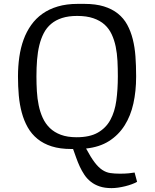

<svg xmlns="http://www.w3.org/2000/svg" viewBox="-20 -741 791 980"><path d="M343.8 19.5Q286.6 19.5 244.1 6.1Q201.7 -7.3 171.4 -32Q141.1 -56.6 121.8 -90.6Q102.5 -124.5 91.3 -165.8Q80.1 -207 75.9 -253.7Q71.8 -300.3 71.8 -350.1V-351.1Q71.8 -402.3 78.6 -450Q85.4 -497.6 100.3 -538.6Q115.2 -579.6 139.2 -613.3Q163.1 -647 196.8 -670.9Q230.5 -694.8 275.1 -708Q319.8 -721.2 376.5 -721.2H410.6Q468.3 -721.2 510.3 -708.3Q552.2 -695.3 581.8 -671.6Q611.3 -647.9 629.4 -614.7Q647.5 -581.5 657.7 -540.8Q668 -500 671.4 -452.9Q674.8 -405.8 674.8 -354.5V-348.1Q674.8 -276.4 660.9 -213.1Q647 -149.9 616.2 -101.1Q585.4 -52.2 536.9 -21.2Q488.3 9.8 419.4 17.1Q443.4 62 462.9 87.6Q482.4 113.3 502 126.2Q521.5 139.2 543 142.3Q564.5 145.5 592.3 145.5Q617.2 145.5 637.2 143.6Q657.2 141.6 667 139.6L679.7 187Q668.9 193.4 653.1 199.2Q637.2 205.1 619.4 209.5Q601.6 213.9 583.3 216.6Q564.9 219.2 549.3 219.2Q514.2 219.2 488.3 210.4Q462.4 201.7 443.4 186.5Q424.3 171.4 410.9 151.4Q397.5 131.3 387.2 109.1Q377 86.9 368.9 64Q360.8 41 353 19.5ZM371.1 -40.5Q438 -40.5 479.2 -64Q520.5 -87.4 543.2 -128.9Q565.9 -170.4 573.7 -227.3Q581.5 -284.2 581.5 -351.1Q581.5 -391.1 579.6 -429.7Q577.6 -468.3 570.6 -502.7Q563.5 -537.1 550 -565.9Q536.6 -594.7 513.7 -615.5Q490.7 -636.2 456.5 -647.9Q422.4 -659.7 374 -659.7Q329.6 -659.7 296.9 -649.2Q264.2 -638.7 241 -619.1Q217.8 -599.6 203.4 -571.8Q189 -543.9 180.7 -509.8Q172.4 -475.6 169.2 -435.5Q166 -395.5 166 -351.1Q166 -313 168.2 -275.4Q170.4 -237.8 177.5 -203.4Q184.6 -168.9 198.2 -139.2Q211.9 -109.4 234.6 -87.4Q257.3 -65.4 290.8 -53Q324.2 -40.5 371.1 -40.5Z"/></svg>

Font: Fjord
Style: One
Weight: 400
Designer: Viktoriya Grabowska
Foundry: Viktoriya Grabowska
Version: Version 1.002